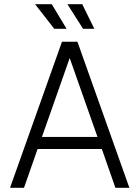

<svg xmlns="http://www.w3.org/2000/svg" viewBox="-20 -900 668 920"><path d="M28 0H95L160 -186H468L533 0H600L351 -700H277ZM148 -880 240 -762H299L228 -880ZM181 -244 314 -622 447 -244ZM303 -880 378 -762H432L374 -880Z"/></svg>

Font: Meta Space Light
Style: Regular
Weight: 300
Designer: Meta Pool / Florian Karsten
Foundry: Meta Pool / Florian Karsten
Version: Version 2.000;Glyphs 3.1.1 (3137)